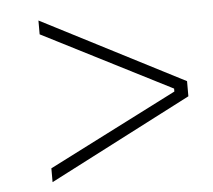

<svg xmlns="http://www.w3.org/2000/svg" viewBox="-42 -615 644 581"><g transform="rotate(-5 280.0 -324.5)"><path d="M95 -79 527 -302V-348L95 -570V-528L486 -329V-320L95 -121Z"/></g></svg>

Font: Fixel Display 20240404 ExLight
Style: Italic
Weight: 200
Italic angle: -10°
Designer: AlfaBravo + MacPaw
Foundry: Kyrylo Tkachov, Marchela Mozhyna, Serhii Makarenko, Maria Weinstein, Zakhar Kryvoshyya
Version: Version 1.211;Glyphs 3.2 (3225)